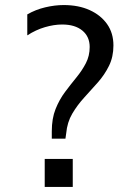

<svg xmlns="http://www.w3.org/2000/svg" viewBox="-20 -740 491 760"><path d="M88 -683Q121 -702 159 -711Q197 -720 232 -720Q291 -720 335 -700Q379 -680 404 -644.5Q429 -609 429 -560Q429 -515 411.5 -479.5Q394 -444 367.5 -414Q341 -384 313.5 -354Q286 -324 266 -290Q246 -256 242 -212L239 -191H185V-220Q185 -271 200 -308.5Q215 -346 237.5 -376Q260 -406 282.5 -433.5Q305 -461 320 -490Q335 -519 335 -554Q335 -595 306 -619Q277 -643 226 -643Q194 -643 158 -632.5Q122 -622 88 -600ZM157 0V-111H268V0Z"/></svg>

Font: Muli Medium
Style: Regular
Weight: 500
Designer: Vernon Adams
Foundry: Vernon Adams
Version: Version 2.100; ttfautohint (v1.8.1.43-b0c9)